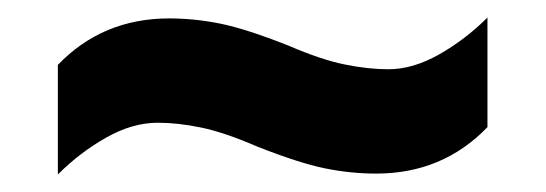

<svg xmlns="http://www.w3.org/2000/svg" viewBox="-20 -462 623 219"><path d="M273 -295Q236 -311 209.5 -316.5Q183 -322 160 -322Q131 -322 101 -305Q71 -288 46 -263V-388Q97 -441 173 -441Q202 -441 231.5 -435Q261 -429 309 -410Q346 -394 373 -388.5Q400 -383 423 -383Q451 -383 481 -400Q511 -417 536 -442V-317Q485 -264 409 -264Q380 -264 350.5 -270Q321 -276 273 -295Z"/></svg>

Font: Noto Sans Georgian ExtraBold
Style: Regular
Weight: 800
Designer: Monotype Design Team, Akaki Razmadze
Foundry: Google LLC
Version: Version 2.005; ttfautohint (v1.8.4.7-5d5b)